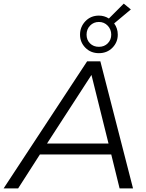

<svg xmlns="http://www.w3.org/2000/svg" viewBox="-70 -1038 807 1058"><path d="M-50 0 410 -700H483L663 0H589L543 -187H150L30 0ZM189 -247H528L434 -625ZM475 -745Q430 -745 400.5 -775Q371 -805 371 -847Q371 -890 400.5 -921Q430 -952 475 -952Q505 -952 530 -936L612 -1018L651 -986L559 -909Q579 -882 579 -847Q579 -805 549.5 -775Q520 -745 475 -745ZM475 -780Q505 -780 524 -799.5Q543 -819 543 -847Q543 -876 523.5 -896.5Q504 -917 475 -917Q446 -917 426.5 -897Q407 -877 407 -847Q407 -818 426 -799Q445 -780 475 -780Z"/></svg>

Font: Montserrat
Style: Italic
Weight: 400
Italic angle: -11.3°
Designer: Julieta Ulanovsky
Foundry: Julieta Ulanovsky
Version: Version 9.000; ttfautohint (v1.8.4.7-5d5b)